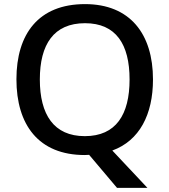

<svg xmlns="http://www.w3.org/2000/svg" viewBox="-20 -745 825 935"><path d="M725 -358C725 -580 613 -725 394 -725C167 -725 60 -579 60 -359C60 -138 167 10 393 10C400 10 407 9 414 9L550 170H698L527 -12C659 -60 725 -187 725 -358ZM174 -358C174 -529 242 -632 394 -632C545 -632 611 -529 611 -358C611 -187 545 -82 393 -82C242 -82 174 -187 174 -358Z"/></svg>

Font: Noto Sans Bassa Vah Medium
Style: Regular
Weight: 500
Designer: Monotype Design Team
Foundry: Monotype Imaging Inc.
Version: Version 2.002